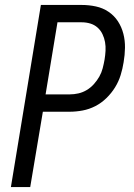

<svg xmlns="http://www.w3.org/2000/svg" viewBox="-20 -755 540 775"><path d="M24 0 145 -735H310Q339 -735 367 -729Q395 -723 418 -707.5Q441 -692 456 -669Q471 -646 478 -618.5Q485 -591 484.5 -562Q484 -533 479 -504Q475 -478 467 -452Q459 -426 444.5 -402.5Q430 -379 409.5 -359Q389 -339 364.5 -326.5Q340 -314 313.5 -309Q287 -304 261 -304H153L102 0ZM164 -374H261Q279 -374 296.5 -378Q314 -382 330 -391.5Q346 -401 359 -415.5Q372 -430 381 -446Q390 -462 394.5 -479.5Q399 -497 402 -514Q405 -532 406 -550Q407 -568 404 -585Q401 -602 393.5 -617.5Q386 -633 373.5 -644Q361 -655 344.5 -660Q328 -665 310 -665H212Z"/></svg>

Font: Iosevka Curly Oblique
Style: Regular
Weight: 400
Italic angle: -9°
Monospace: yes
Designer: Belleve Invis
Foundry: Belleve Invis
Version: Version 11.1.0; ttfautohint (v1.8.3)